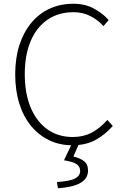

<svg xmlns="http://www.w3.org/2000/svg" viewBox="-20 -761 663 1023"><path d="M365 13Q298 13 242.5 -13.5Q187 -40 146 -89.5Q105 -139 83 -209Q61 -279 61 -365Q61 -452 83.5 -521Q106 -590 147 -639.5Q188 -689 245 -715Q302 -741 371 -741Q435 -741 483 -714Q531 -687 559 -654L531 -622Q502 -655 461.5 -675.5Q421 -696 371 -696Q291 -696 232.5 -655.5Q174 -615 143 -541Q112 -467 112 -366Q112 -264 143 -189Q174 -114 231.5 -72.5Q289 -31 368 -31Q424 -31 468 -54Q512 -77 552 -122L581 -90Q539 -42 487.5 -14.5Q436 13 365 13ZM289 242 283 209Q355 204 381 189.5Q407 175 407 150Q407 126 387 113Q367 100 321 93L366 -2H404L371 73Q406 81 427.5 97.5Q449 114 449 148Q449 191 408 214Q367 237 289 242Z"/></svg>

Font: Noto Sans KR ExtraLight
Style: Regular
Weight: 250
Designer: Ryoko NISHIZUKA  (kana, bopomofo & ideographs); Paul D. Hunt (Latin, Greek & Cyrillic); Sandoll Communications , Soo-you
Foundry: Adobe
Version: Version 2.004-H2;hotconv 1.0.118;makeotfexe 2.5.65603